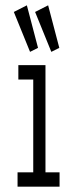

<svg xmlns="http://www.w3.org/2000/svg" viewBox="-20 -702 290 722"><path d="M46 0V-54H105V-403H49V-457H151V-54H204V0ZM93 -507 32 -657 81 -682 123 -522ZM173 -507 112 -657 161 -682 203 -522Z"/></svg>

Font: Inconsolata UltraCondensed
Style: Regular
Weight: 400
Width: 1
Monospace: yes
Designer: Raph Levien, Cyreal, Brenton Simpson
Foundry: Raph Levien, Cyreal, Google
Version: Version 3.001; ttfautohint (v1.8.2.53-6de2)